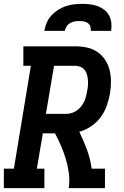

<svg xmlns="http://www.w3.org/2000/svg" viewBox="-24 -975 644 995"><path d="M-4 0V-101H48L136 -634H97V-735H367Q398 -735 427.5 -728.5Q457 -722 481 -705.5Q505 -689 521 -664.5Q537 -640 544 -611.5Q551 -583 551 -552Q551 -521 546 -490Q540 -458 529 -426.5Q518 -395 497.5 -367.5Q477 -340 448 -320.5Q419 -301 387 -292Q409 -247 426.5 -199.5Q444 -152 451 -101H520V0H332Q338 -39 333 -76.5Q328 -114 317.5 -149.5Q307 -185 292.5 -218.5Q278 -252 261 -284H198L167 -101H206V0ZM214 -385H320Q342 -385 362.5 -395.5Q383 -406 397 -424Q411 -442 418 -463.5Q425 -485 428 -506Q431 -520 432 -534.5Q433 -549 431.5 -562.5Q430 -576 426.5 -589Q423 -602 414.5 -612.5Q406 -623 393.5 -628.5Q381 -634 367 -634H256ZM206 -815Q209 -836 218 -857Q227 -878 242 -894.5Q257 -911 276.5 -923.5Q296 -936 317 -943Q338 -950 359 -952.5Q380 -955 402 -955Q423 -955 443.5 -952.5Q464 -950 482.5 -943Q501 -936 516.5 -924Q532 -912 541.5 -894.5Q551 -877 553 -856.5Q555 -836 552 -815H446Q448 -827 444 -838Q440 -849 431 -855.5Q422 -862 410.5 -864Q399 -866 387 -866Q375 -866 363 -864Q351 -862 339.5 -855.5Q328 -849 321 -838Q314 -827 312 -815Z"/></svg>

Font: Iosevka Curly Slab Extended
Style: Bold Italic
Weight: 700
Width: 7
Italic angle: -9°
Monospace: yes
Designer: Belleve Invis
Foundry: Belleve Invis
Version: Version 11.0.0; ttfautohint (v1.8.3)